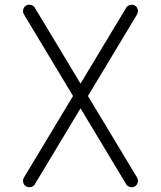

<svg xmlns="http://www.w3.org/2000/svg" viewBox="-20 -789 678 809"><path d="M127 -756.1 319.3 -436.8 511.5 -756.1Q517.1 -765.4 528.2 -768.2Q539.3 -771 548.6 -765.4Q557.9 -759.8 560.5 -748.8Q563.2 -737.8 557.6 -728.5L350.6 -384.5L557.6 -40.8Q563.2 -31.5 560.5 -20.5Q557.9 -9.5 548.6 -3.9Q539.3 1.7 528.2 -1Q517.1 -3.7 511.5 -12.9L319.3 -332.5L127 -12.9Q121.3 -3.7 110.2 -1Q99.1 1.7 89.8 -3.9Q80.6 -9.5 77.9 -20.5Q75.2 -31.5 80.8 -40.8L287.8 -384.5L80.8 -728.5Q75.2 -737.8 77.9 -748.8Q80.6 -759.8 89.8 -765.4Q99.1 -771 110.2 -768.2Q121.3 -765.4 127 -756.1Z"/></svg>

Font: Tecnico
Style: Fino
Weight: 400
Version: Version 1.3